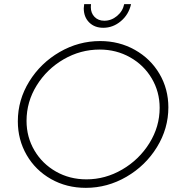

<svg xmlns="http://www.w3.org/2000/svg" viewBox="-20 -902 861 926"><path d="M792 -384Q792 -282 737 -192.5Q682 -103 590 -49.5Q498 4 394 4Q301 4 226 -38.5Q151 -81 108.5 -154.5Q66 -228 66 -317Q66 -420 121 -509Q176 -598 267.5 -651Q359 -704 463 -704Q555 -704 630.5 -661.5Q706 -619 749 -546Q792 -473 792 -384ZM108 -319Q108 -241 146 -176.5Q184 -112 250 -74.5Q316 -37 397 -37Q488 -37 569.5 -84.5Q651 -132 700.5 -211.5Q750 -291 750 -382Q750 -459 712 -523.5Q674 -588 607.5 -625.5Q541 -663 461 -663Q368 -663 287 -616Q206 -569 157 -490Q108 -411 108 -319ZM418 -868Q418 -839 436 -820.5Q454 -802 483 -802Q517 -802 544.5 -825Q572 -848 579 -882H612Q601 -832 563 -800Q525 -768 478 -768Q436 -768 410 -794Q384 -820 384 -862Q384 -868 386 -882H419Q418 -877 418 -868Z"/></svg>

Font: Gontserrat ExtraLight
Style: Italic
Weight: 275
Italic angle: -11.3°
Designer: Julieta Ulanovsky
Foundry: Julieta Ulanovsky
Version: Version 6.001